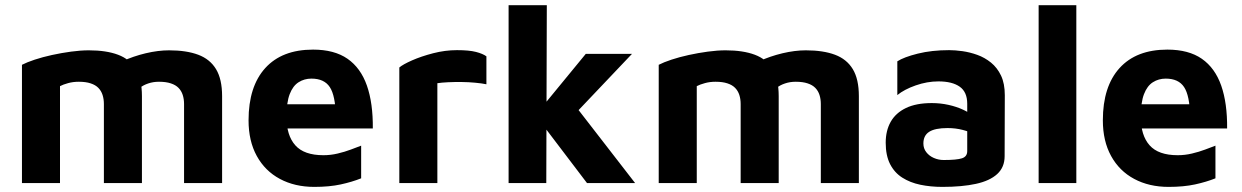

<svg xmlns="http://www.w3.org/2000/svg" viewBox="-20 -717 4864 752"><path d="M535.9 -340.4V0H386.9V-309.6Q386.9 -329 381.7 -345.1Q376.5 -361.3 365.2 -372.8Q354 -384.3 335 -390.5Q316.1 -396.8 288.6 -396.8Q266 -396.8 246.7 -391.4Q227.3 -386.1 215 -379.6V0H66V-463.2Q85.1 -473.1 115.8 -483.3Q146.6 -493.5 183.6 -501.6Q220.6 -509.7 258.3 -514.8Q295.9 -519.9 328.1 -519.9Q396.2 -519.9 442.4 -502.6Q488.5 -485.3 512.2 -446.1Q535.9 -406.8 535.9 -340.4ZM382.8 -429.2Q413.7 -456.3 457.8 -476.5Q502 -496.8 550.8 -508.4Q599.5 -519.9 642.1 -519.9Q710.2 -519.9 756.4 -502.6Q802.5 -485.3 826.2 -446.1Q849.9 -406.8 849.9 -340.4V0H700.9V-309.6Q700.9 -329 695.7 -345.1Q690.5 -361.3 679.2 -372.8Q668 -384.3 649 -390.5Q630.1 -396.8 602.6 -396.8Q580 -396.8 560.7 -390.2Q541.3 -383.7 529 -373.6Z M1211.1 15Q1134.5 15 1076.2 -16.3Q1017.9 -47.5 985.7 -106.2Q953.5 -164.8 953.5 -245.8Q953.5 -378.3 1019 -450.5Q1084.5 -522.7 1206.1 -522.7Q1289.6 -522.7 1341.3 -486.7Q1392.9 -450.7 1417.1 -381.7Q1441.2 -312.6 1440.2 -213.9H1054.6L1039.3 -308.6H1316.9L1295.2 -262.2Q1293.6 -342.8 1271.7 -375.9Q1249.8 -409.1 1199.8 -409.1Q1171.8 -409.1 1149.5 -394.9Q1127.1 -380.8 1114.6 -348.2Q1102.1 -315.6 1102.1 -259.4Q1102.1 -186.6 1136.6 -147.9Q1171 -109.1 1246.6 -109.1Q1275.2 -109.1 1302.7 -115.7Q1330.2 -122.2 1354.1 -131.2Q1378 -140.1 1394.5 -146.5V-18.6Q1359.2 -4.4 1314.7 5.3Q1270.1 15 1211.1 15Z M1544 0V-452.7Q1558.1 -464.7 1594 -480.6Q1629.9 -496.4 1676.6 -508.5Q1723.4 -520.6 1769.8 -520.6Q1817 -520.6 1843.9 -513.7Q1870.8 -506.8 1885.1 -496.4V-386.9Q1867.5 -390.6 1841.6 -393Q1815.7 -395.5 1787.8 -395.8Q1759.9 -396.1 1734.8 -394.9Q1709.7 -393.7 1693 -391.1V0Z M2088.2 -279.4 2274.3 -506H2455.3L2173.5 -209.2ZM2119.6 0H1972V-696.7H2121.7ZM2201.2 -343.9 2467.5 0H2279.1L2094.8 -242.6Z M3029.9 -340.4V0H2880.9V-309.6Q2880.9 -329 2875.7 -345.1Q2870.5 -361.3 2859.2 -372.8Q2848 -384.3 2829 -390.5Q2810.1 -396.8 2782.6 -396.8Q2760 -396.8 2740.7 -391.4Q2721.3 -386.1 2709 -379.6V0H2560V-463.2Q2579.1 -473.1 2609.8 -483.3Q2640.6 -493.5 2677.6 -501.6Q2714.6 -509.7 2752.3 -514.8Q2789.9 -519.9 2822.1 -519.9Q2890.2 -519.9 2936.4 -502.6Q2982.5 -485.3 3006.2 -446.1Q3029.9 -406.8 3029.9 -340.4ZM2876.8 -429.2Q2907.7 -456.3 2951.8 -476.5Q2996 -496.8 3044.8 -508.4Q3093.5 -519.9 3136.1 -519.9Q3204.2 -519.9 3250.4 -502.6Q3296.5 -485.3 3320.2 -446.1Q3343.9 -406.8 3343.9 -340.4V0H3194.9V-309.6Q3194.9 -329 3189.7 -345.1Q3184.5 -361.3 3173.2 -372.8Q3162 -384.3 3143 -390.5Q3124.1 -396.8 3096.6 -396.8Q3074 -396.8 3054.7 -390.2Q3035.3 -383.7 3023 -373.6Z M3671.1 15Q3624.8 15 3584.6 6.6Q3544.5 -1.8 3513.9 -21.3Q3483.3 -40.7 3466.1 -74.4Q3449 -108.1 3449 -158Q3449 -205.3 3468.6 -240Q3488.3 -274.7 3528.4 -294Q3568.5 -313.3 3629.5 -313.3Q3663.5 -313.3 3695.2 -306.2Q3727 -299.1 3752.6 -287.1Q3778.2 -275.2 3793 -261.1L3799.3 -188.8Q3779.1 -200.9 3751 -208.1Q3722.9 -215.4 3691.2 -215.4Q3642.2 -215.4 3619.4 -200.8Q3596.6 -186.3 3596.6 -155Q3596.6 -135.5 3608 -120.9Q3619.4 -106.2 3637.6 -98.3Q3655.8 -90.3 3676.2 -90.3Q3727.2 -90.3 3747.7 -97Q3768.3 -103.7 3768.3 -125.1V-310.7Q3768.3 -356.8 3738.8 -377.5Q3709.4 -398.2 3655.5 -398.2Q3611.3 -398.2 3566.4 -382.5Q3521.6 -366.8 3494.5 -344.6V-476.8Q3519.9 -493.3 3574.7 -507Q3629.5 -520.6 3697.4 -520.6Q3720.6 -520.6 3749.6 -516.6Q3778.7 -512.5 3807.7 -502.1Q3836.7 -491.7 3861.3 -471.9Q3885.9 -452 3900.7 -420.9Q3915.5 -389.8 3915.5 -343.8L3914.8 -105.3Q3914.8 -62.1 3885.8 -35.4Q3856.7 -8.7 3802.4 3.1Q3748 15 3671.1 15Z M4195.6 0H4048V-696.7H4195.6Z M4557.1 15Q4480.5 15 4422.2 -16.3Q4363.9 -47.5 4331.7 -106.2Q4299.5 -164.8 4299.5 -245.8Q4299.5 -378.3 4365 -450.5Q4430.5 -522.7 4552.1 -522.7Q4635.6 -522.7 4687.3 -486.7Q4738.9 -450.7 4763.1 -381.7Q4787.2 -312.6 4786.2 -213.9H4400.6L4385.3 -308.6H4662.9L4641.2 -262.2Q4639.6 -342.8 4617.7 -375.9Q4595.8 -409.1 4545.8 -409.1Q4517.8 -409.1 4495.5 -394.9Q4473.1 -380.8 4460.6 -348.2Q4448.1 -315.6 4448.1 -259.4Q4448.1 -186.6 4482.6 -147.9Q4517 -109.1 4592.6 -109.1Q4621.2 -109.1 4648.7 -115.7Q4676.2 -122.2 4700.1 -131.2Q4724 -140.1 4740.5 -146.5V-18.6Q4705.2 -4.4 4660.7 5.3Q4616.1 15 4557.1 15Z"/></svg>

Font: Maven Pro
Style: Regular
Weight: 400
Designer: Joe Prince
Foundry: Joe Prince
Version: Version 2.103